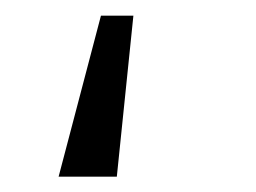

<svg xmlns="http://www.w3.org/2000/svg" viewBox="-20 -28 331 248"><path d="M130.9 200.2H55.7L110.4 -7.8H152.3Z"/></svg>

Font: Oxygen-Regular
Style: Regular
Weight: 400
Designer: Vernon Adams
Foundry: Vernon Adams
Version: Version Release 0.2.3 webfont; ttfautohint (v0.93.3-1d66) -l